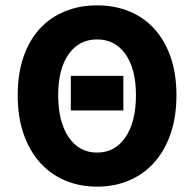

<svg xmlns="http://www.w3.org/2000/svg" viewBox="-20 -684 724 716"><path d="M244 -272V-401H440V-272ZM342 12Q276 12 221.5 -11.5Q167 -35 128 -79Q89 -123 67.5 -186Q46 -249 46 -329Q46 -409 67.5 -471.5Q89 -534 128 -576.5Q167 -619 221.5 -641.5Q276 -664 342 -664Q408 -664 462.5 -641.5Q517 -619 556 -576Q595 -533 616.5 -470.5Q638 -408 638 -329Q638 -249 616.5 -186Q595 -123 556 -79Q517 -35 462.5 -11.5Q408 12 342 12ZM342 -115Q409 -115 448 -172.5Q487 -230 487 -329Q487 -427 448 -482Q409 -537 342 -537Q275 -537 236 -482Q197 -427 197 -329Q197 -230 236 -172.5Q275 -115 342 -115Z"/></svg>

Font: Giro Regular
Style: Bold
Weight: 700
Designer: Paul D. Hunt
Foundry: Adobe Systems Incorporated
Version: Version 1.000;PS 1.0;hotconv 1.0.88;makeotf.lib2.5.647800